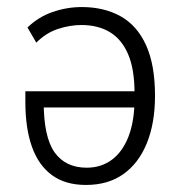

<svg xmlns="http://www.w3.org/2000/svg" viewBox="-20 -517 515 545"><path d="M224 8Q166 8 128 -19.5Q90 -47 71 -99.5Q52 -152 52 -228V-258H376V-212H90L104 -228Q104 -128 135 -84.5Q166 -41 226 -41Q267 -41 297.5 -63.5Q328 -86 345 -130Q362 -174 362 -239V-250Q362 -321 343.5 -363.5Q325 -406 291.5 -426Q258 -446 211 -446Q179 -446 145 -435Q111 -424 83 -396L58 -439Q89 -469 129.5 -483Q170 -497 212 -497Q275 -497 322 -471Q369 -445 394.5 -389Q420 -333 420 -245Q420 -168 397 -111Q374 -54 330.5 -23Q287 8 224 8Z"/></svg>

Font: Nunito Sans 10pt Condensed Light
Style: Regular
Weight: 300
Width: 3
Designer: Vernon Adams
Foundry: Vernon Adams
Version: Version 3.101;gftools[0.9.27]